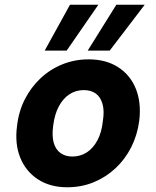

<svg xmlns="http://www.w3.org/2000/svg" viewBox="-20 -780 660 812"><path d="M264 12Q192 12 140.5 -21.5Q89 -55 65.5 -113.5Q42 -172 52 -247Q59 -309 85 -360Q111 -411 151.5 -449Q192 -487 244 -508Q296 -529 355 -529Q428 -529 479.5 -496Q531 -463 554.5 -404.5Q578 -346 569 -270Q561 -209 535 -157.5Q509 -106 468 -68Q427 -30 375.5 -9Q324 12 264 12ZM286 -118Q320 -118 347 -135.5Q374 -153 392 -186.5Q410 -220 415 -268Q422 -311 413.5 -340.5Q405 -370 385 -384.5Q365 -399 334 -399Q301 -399 274 -381.5Q247 -364 229 -330.5Q211 -297 205 -249Q199 -206 207 -177Q215 -148 235.5 -133Q256 -118 286 -118ZM351 -566 472 -760H592L444 -566ZM169 -566 276 -760H396L262 -566Z"/></svg>

Font: DM Sans 11pt Black
Style: Italic
Weight: 900
Italic angle: -10°
Version: Version 4.004;gftools[0.9.30]